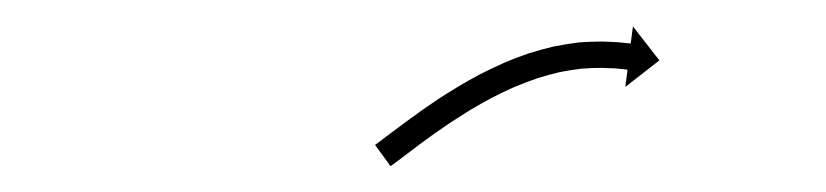

<svg xmlns="http://www.w3.org/2000/svg" viewBox="-20 -623 628 146"><path d="M266.6 -513.8C266.1 -513.4 265.6 -513.1 265.2 -512.8L277 -496.6C277.5 -497 278 -497.3 278.5 -497.7L278.5 -497.7L278.5 -497.7C279.9 -498.8 281.3 -499.8 282.8 -500.9L282.8 -500.9L282.8 -500.9C285.1 -502.7 287.4 -504.4 289.7 -506.1C292.8 -508.5 295.9 -510.8 299 -513.1L299 -513.1L298.9 -513.1C302.7 -515.9 306.5 -518.6 310.3 -521.4C310.3 -521.4 310.3 -521.3 310.3 -521.3C310.3 -521.3 310.2 -521.3 310.2 -521.3C314.6 -524.4 319 -527.4 323.4 -530.4C323.4 -530.4 323.4 -530.4 323.4 -530.4C323.4 -530.3 323.3 -530.3 323.3 -530.3C328.2 -533.5 333.1 -536.6 338.1 -539.7C338.1 -539.7 338.1 -539.7 338 -539.6C338 -539.6 338 -539.6 338 -539.6C343.3 -542.7 348.6 -545.8 354.1 -548.7C354.1 -548.7 354 -548.7 354 -548.6C353.9 -548.6 353.9 -548.6 353.9 -548.6C359.5 -551.5 365.2 -554.2 371 -556.8C371 -556.8 370.9 -556.8 370.9 -556.8C370.8 -556.7 370.8 -556.7 370.8 -556.7C376.6 -559.1 382.6 -561.4 388.6 -563.5C388.6 -563.5 388.5 -563.5 388.4 -563.5C388.3 -563.4 388.2 -563.4 388.2 -563.4C394.1 -565.2 400.1 -566.9 406.1 -568.3C406.1 -568.3 406 -568.3 406 -568.2C405.9 -568.2 405.8 -568.2 405.8 -568.2C411.4 -569.3 417.2 -570.2 422.9 -570.9C422.9 -570.9 422.8 -570.9 422.7 -570.9C422.6 -570.9 422.5 -570.8 422.5 -570.8C427.5 -571.2 432.5 -571.4 437.5 -571.4C437.5 -571.4 437.4 -571.4 437.3 -571.4C437.3 -571.4 437.2 -571.4 437.2 -571.4C440.8 -571.3 444.4 -571.2 448 -571C448 -571 448 -571 447.9 -571C447.9 -571 447.8 -571 447.8 -571C450.1 -570.8 452.5 -570.6 454.8 -570.3C454.8 -570.3 454.7 -570.3 454.7 -570.3C454.7 -570.3 454.7 -570.3 454.7 -570.3C455.5 -570.2 456.3 -570.1 457.2 -570L455.5 -556.9L481.4 -577.1L461.3 -602.9L459.6 -589.9C458.8 -590 457.9 -590.1 457.1 -590.2C457.1 -590.2 457 -590.2 457 -590.2C457 -590.2 457 -590.2 457 -590.2C454.5 -590.5 452 -590.7 449.5 -590.9C449.5 -590.9 449.5 -590.9 449.4 -590.9C449.4 -590.9 449.3 -590.9 449.3 -590.9C445.5 -591.2 441.6 -591.3 437.7 -591.4C437.7 -591.4 437.6 -591.4 437.6 -591.4C437.5 -591.4 437.5 -591.4 437.5 -591.4C432 -591.4 426.5 -591.2 421 -590.8C421 -590.8 420.9 -590.8 420.8 -590.8C420.7 -590.8 420.6 -590.8 420.6 -590.8C414.4 -590 408.1 -589 401.9 -587.8C401.9 -587.8 401.8 -587.8 401.8 -587.8C401.7 -587.8 401.6 -587.8 401.6 -587.8C395.1 -586.2 388.7 -584.5 382.3 -582.5C382.3 -582.5 382.2 -582.5 382.1 -582.4C382.1 -582.4 382 -582.4 382 -582.4C375.6 -580.2 369.3 -577.8 363.1 -575.2C363.1 -575.2 363 -575.1 362.9 -575.1C362.9 -575.1 362.8 -575 362.8 -575C356.7 -572.3 350.7 -569.4 344.8 -566.4C344.8 -566.4 344.7 -566.4 344.7 -566.3C344.6 -566.3 344.6 -566.3 344.6 -566.3C338.9 -563.2 333.3 -560.1 327.8 -556.8C327.8 -556.8 327.8 -556.8 327.7 -556.8C327.7 -556.8 327.7 -556.7 327.7 -556.7C322.5 -553.6 317.4 -550.4 312.4 -547.1C312.4 -547.1 312.4 -547 312.3 -547C312.3 -547 312.3 -547 312.3 -547C307.7 -543.9 303.2 -540.8 298.7 -537.7C298.7 -537.7 298.7 -537.6 298.7 -537.6C298.7 -537.6 298.7 -537.6 298.7 -537.6C294.8 -534.8 290.9 -532 287.1 -529.2L287 -529.1L287 -529.1C283.9 -526.8 280.8 -524.5 277.6 -522.1C275.3 -520.4 273 -518.6 270.7 -516.9L270.7 -516.9L270.8 -516.9C269.4 -515.9 268 -514.8 266.6 -513.8L266.6 -513.8Z"/></svg>

Font: FRB American Cursive Just Arrows Ultra
Style: Bold Italic
Weight: 1000
Italic angle: -25°
Version: Version 2.0;Modular Font Editor K font №1